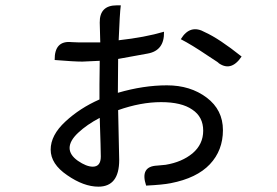

<svg xmlns="http://www.w3.org/2000/svg" viewBox="-20 -645 1040 720"><path d="M356 -486 354 -560Q353 -625 418 -625H433Q429 -596 425 -494Q524 -505 595 -526Q597 -455 533 -444L423 -424L422 -297Q518 -325 606 -325Q694 -325 755 -279Q816 -233 816 -157Q816 -81 767 -29Q718 23 620 42Q590 48 528 51Q504 -21 569 -24L601 -27Q662 -37 702 -70Q742 -104 742 -155Q742 -207 701 -234Q661 -262 584 -262Q508 -262 423 -232Q423 -232 427 -45Q427 55 349 55Q294 55 232 12Q170 -30 170 -84Q170 -138 225 -189Q280 -240 353 -272Q353 -299 353 -328Q353 -328 354 -417L289 -414Q257 -414 185 -420Q184 -494 249 -487L275 -486ZM658 -498Q693 -556 749 -524Q802 -500 886 -433Q845 -372 795 -412Q818 -398 758 -437Q699 -477 658 -498ZM273 -147Q241 -117 241 -90Q241 -64 272 -42Q304 -20 328 -20Q358 -20 358 -58Q358 -83 354 -203Q306 -178 273 -147Z"/></svg>

Font: Swei Toothpaste CJK TC
Style: Regular
Weight: 400
Version: Version 1.0